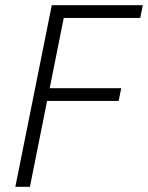

<svg xmlns="http://www.w3.org/2000/svg" viewBox="-20 -718 569 738"><path d="M39 0 179 -698H529L519 -649H225L171 -379H446L436 -330H161L95 0Z"/></svg>

Font: IBM Plex Sans Cond Light
Style: Italic
Weight: 300
Width: 3
Italic angle: -11°
Designer: Mike Abbink, Paul van der Laan, Pieter van Rosmalen
Foundry: Bold Monday
Version: Version 1.3